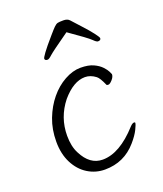

<svg xmlns="http://www.w3.org/2000/svg" viewBox="-136 -809 772 911"><g transform="rotate(-20 250.0 -353.5)"><path d="M237 13Q190 13 150.5 -11.5Q111 -36 87.5 -82Q64 -128 64 -190Q64 -252 84 -304Q104 -356 136.5 -395.5Q169 -435 210.5 -458Q252 -481 291.5 -481Q331 -481 356 -469.5Q381 -458 395.5 -442.5Q410 -427 415.5 -415.5Q421 -404 422 -401Q422 -388 409.5 -374Q397 -360 389 -360Q381 -360 380 -363Q363 -402 350 -412Q324 -432 296 -432Q238 -432 180 -364Q122 -291 122 -199Q122 -145 141 -109Q178 -35 243 -35Q329 -35 421 -137Q433 -150 442 -150Q447 -150 447 -146Q447 -139 435 -114.5Q423 -90 397 -60Q334 13 237 13ZM413 -570Q406 -570 390.5 -585.5Q375 -601 287 -662Q196 -598 181 -584Q166 -570 159 -570Q145 -570 145 -580Q145 -585 160.5 -606.5Q176 -628 216 -674Q234 -695 244.5 -705.5Q255 -716 263.5 -718Q272 -720 292.5 -720Q313 -720 323 -708.5Q333 -697 363.5 -664Q394 -631 411 -608.5Q428 -586 428 -581Q428 -570 413 -570Z"/></g></svg>

Font: Moon Stars Kai T HW Light
Style: Regular
Weight: 300
Designer: GuiWonder
Version: Version 1.101